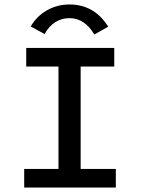

<svg xmlns="http://www.w3.org/2000/svg" viewBox="-20 -837 640 857"><path d="M88 0V-83H241V-540H97V-623H490V-540H340V-83H497V0ZM179 -685 117 -719Q145 -766 190.5 -791.5Q236 -817 290 -817Q401 -817 463 -718L401 -683Q358 -756 290 -756Q256 -756 227.5 -738.5Q199 -721 179 -685Z"/></svg>

Font: Inconsolata Expanded SemiBold
Style: Regular
Weight: 600
Width: 7
Monospace: yes
Designer: Raph Levien, Cyreal, Brenton Simpson
Foundry: Raph Levien, Cyreal, Google
Version: Version 3.001; ttfautohint (v1.8.2.53-6de2)